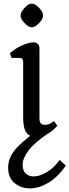

<svg xmlns="http://www.w3.org/2000/svg" viewBox="-20 -744 384 1061"><path d="M185 14Q144 14 126 -11Q108 -36 108 -92V-402Q108 -424 88 -424H44L35 -450Q64 -476 101.5 -493Q139 -510 167 -510Q181 -510 189.5 -501Q198 -492 198 -478V-88Q198 -54 228 -54Q253 -54 278 -75L297 -49Q271 -20 241 -3Q211 14 185 14ZM155 -593Q144 -593 129.5 -604Q115 -615 104.5 -630Q94 -645 94 -658Q94 -671 104.5 -686.5Q115 -702 129 -713Q143 -724 155 -724Q168 -724 182.5 -713Q197 -702 207.5 -686.5Q218 -671 218 -658Q218 -645 207.5 -630Q197 -615 182.5 -604Q168 -593 155 -593ZM145 297Q96 297 60.5 267.5Q25 238 25 183Q25 122 76 69Q127 16 225 -49L251 -10Q172 42 138.5 86.5Q105 131 105 166Q105 199 122.5 215Q140 231 166 231Q198 231 237.5 208Q277 185 310 140L344 171Q299 235 247 266Q195 297 145 297Z"/></svg>

Font: Gabriela
Style: Regular
Weight: 400
Designer: Eduardo Rodriguez Tunni
Foundry: Eduardo Rodriguez Tunni
Version: Version 2.001;gftools[0.9.26]